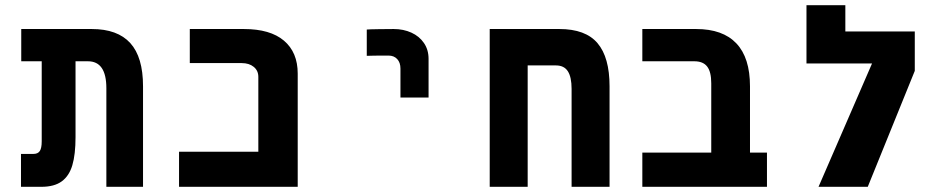

<svg xmlns="http://www.w3.org/2000/svg" viewBox="-20 -721 3640 741"><path d="M319.5 -484.5H271.5V-192Q271.5 -125 259.2 -83.5Q247 -42 218.2 -21Q189.5 0 139.5 0H61V-127H109.5Q126 -127 133.5 -138Q141 -149 141 -175.5V-484.5H62V-609H334Q433.5 -609 482.8 -554.8Q532 -500.5 532 -388V0H390.5V-380.5Q390.5 -484.5 319.5 -484.5Z M671 -135.5H977V-424.5Q977 -448.5 959.2 -463Q941.5 -477.5 913 -477.5H712.5V-609H921Q1023 -609 1076 -564Q1129 -519 1129 -437V0H671Z M1499.5 -609Q1480.5 -609 1442.8 -608.5Q1405 -608 1395.5 -607V-505.5Q1414.5 -506.5 1479.5 -506.5Q1500.5 -506.5 1513 -493Q1525.5 -479.5 1525.5 -456.5V-344.5H1634V-494Q1634 -529 1616.2 -555Q1598.5 -581 1567.8 -595Q1537 -609 1499.5 -609Z M2332.5 -388V0H2186V-378Q2186 -423.5 2171.5 -446Q2157 -468.5 2125.5 -468.5H2016.5V0H1870V-609H2138.5Q2240 -609 2286.2 -554.2Q2332.5 -499.5 2332.5 -388Z M2660 -484.5H2459V-609H2666.5Q2769.5 -609 2822 -553.5Q2874.5 -498 2874.5 -388V-132H2940V0H2459V-132H2725V-399.5Q2725 -444 2709.2 -464.2Q2693.5 -484.5 2660 -484.5Z M3510.5 -599.5V-447.5L3329 0H3139L3345.5 -476H3092.5V-701H3242.5V-599.5Z"/></svg>

Font: JuliaMono ExtraBold
Style: Regular
Weight: 800
Monospace: yes
Designer: cormullion
Foundry: corm
Version: Version 0.055; ttfautohint (v1.8.4)